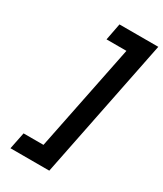

<svg xmlns="http://www.w3.org/2000/svg" viewBox="-214 -823 875 1028"><g transform="rotate(30 223.5 -309.0)"><path d="M33 124 54 20H177L310 -638H187L207 -742H447L273 124Z"/></g></svg>

Font: TypoPRO Montserrat Alternates
Style: Italic
Weight: 500
Italic angle: -11.3°
Designer: Julieta Ulanovsky
Foundry: Julieta Ulanovsky
Version: Version 6.001